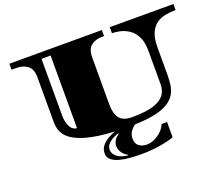

<svg xmlns="http://www.w3.org/2000/svg" viewBox="-138 -857 1494 1289"><g transform="rotate(-20 608.5 -213.0)"><path d="M652 22Q522 22 437 9.5Q352 -3 301.5 -24.5Q251 -46 226 -72Q201 -98 193.5 -125.5Q186 -153 186 -177V-499Q186 -559 154.5 -583Q123 -607 78 -607H40V-650H701V-607H685Q640 -607 608.5 -583Q577 -559 577 -499V-167Q577 -97 603 -64Q629 -31 692 -31Q772 -31 822 -42.5Q872 -54 899 -74Q926 -94 936.5 -119.5Q947 -145 947 -174V-411Q947 -476 926.5 -515Q906 -554 875 -574Q844 -594 812 -600.5Q780 -607 757 -607V-650H1212V-607Q1175 -607 1139.5 -600.5Q1104 -594 1075 -574Q1046 -554 1029 -515Q1012 -476 1012 -411V-220Q1012 -183 1007.5 -147.5Q1003 -112 985.5 -81.5Q968 -51 929.5 -27.5Q891 -4 823.5 9Q756 22 652 22ZM319 -88V-607H254V-210Q254 -164 263.5 -139Q273 -114 285 -103Q297 -92 307.5 -90Q318 -88 319 -88ZM668 224Q628 224 586.5 221Q545 218 511 208.5Q477 199 456 181.5Q435 164 435 134Q435 97 464 69.5Q493 42 542 23Q591 4 651.5 -7Q712 -18 776 -22V-6Q710 4 677.5 34.5Q645 65 645 106Q645 143 668 159.5Q691 176 723 176Q750 176 778 163Q806 150 829 128Q852 106 862 80H901V189Q863 203 801 213.5Q739 224 668 224ZM577 201 579 196Q558 187 541.5 164Q525 141 525 119Q525 70 570 44L567 39Q528 51 501.5 72.5Q475 94 475 124Q475 152 501.5 173.5Q528 195 577 201Z"/></g></svg>

Font: Diplomata SC
Style: Regular
Weight: 400
Designer: Eduardo Rodriguez Tunni
Foundry: Eduardo Rodriguez Tunni
Version: Version 1.002; ttfautohint (v1.8.4.7-5d5b);gftools[0.9.23]